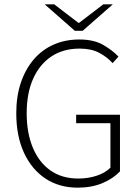

<svg xmlns="http://www.w3.org/2000/svg" viewBox="-20 -853 645 885"><path d="M338 12Q253 12 189.5 -30Q126 -72 90.5 -149Q55 -226 55 -331Q55 -409 76 -471.5Q97 -534 135.5 -579Q174 -624 227.5 -647.5Q281 -671 346 -671Q413 -671 456.5 -645.5Q500 -620 526 -592L499 -562Q474 -590 437.5 -609.5Q401 -629 347 -629Q271 -629 216.5 -592.5Q162 -556 132.5 -489.5Q103 -423 103 -331Q103 -240 131.5 -172Q160 -104 213 -67Q266 -30 341 -30Q386 -30 425.5 -43Q465 -56 489 -80V-285H331V-324H533V-63Q502 -30 452.5 -9Q403 12 338 12ZM325 -711 186 -833H230L341 -748H345L456 -833H500L361 -711Z"/></svg>

Font: Source Sans 3 Light
Style: Regular
Weight: 300
Designer: Paul D. Hunt
Foundry: Adobe
Version: Version 3.052;hotconv 1.1.0;makeotfexe 2.6.0